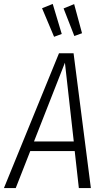

<svg xmlns="http://www.w3.org/2000/svg" viewBox="-40 -956 536 976"><path d="M273.9 -783.2 234.9 -769 173.8 -914.1 228 -936ZM377 -787.1 337.9 -772.9 283.2 -913.1 336.9 -935.1ZM360.8 0 339.8 -188H113.8L40 0H-20L259.8 -685.1H334L421.9 0ZM132.8 -236.8H335L290 -637.2Z"/></svg>

Font: Fira Sans Compressed Light
Style: Italic
Weight: 300
Width: 3
Italic angle: -8°
Designer: Carrois Corporate & Edenspiekermann AG
Foundry: Carrois Corporate GbR & Edenspiekermann AG
Version: Version 4.203;PS 004.203;hotconv 1.0.88;makeotf.lib2.5.64775